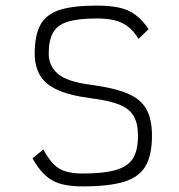

<svg xmlns="http://www.w3.org/2000/svg" viewBox="-20 -652 640 686"><path d="M275 14Q229 14 197 5Q165 -4 141.5 -26Q118 -48 96 -86L135 -118Q152 -86 170 -67Q188 -48 213.5 -40Q239 -32 275 -32Q350 -32 393.5 -44.5Q437 -57 455 -86Q473 -115 473 -167Q473 -211 457.5 -237.5Q442 -264 405.5 -278.5Q369 -293 305 -301Q228 -311 184 -331.5Q140 -352 122 -384.5Q104 -417 104 -460Q104 -526 124.5 -563.5Q145 -601 193 -616.5Q241 -632 325 -632Q374 -632 407 -624.5Q440 -617 464.5 -598.5Q489 -580 511 -548L475 -513Q458 -541 438 -556.5Q418 -572 391.5 -579Q365 -586 325 -586Q260 -586 222.5 -574.5Q185 -563 169.5 -535.5Q154 -508 154 -460Q154 -417 186.5 -388.5Q219 -360 305 -349Q388 -338 435.5 -318Q483 -298 503 -262Q523 -226 523 -167Q523 -98 500 -58.5Q477 -19 423 -2.5Q369 14 275 14Z"/></svg>

Font: Victor Mono Thin
Style: Regular
Weight: 100
Monospace: yes
Designer: Rune Bjørnerås
Version: Version 1.561;gftools[0.9.30]